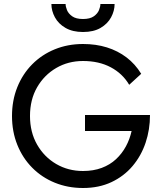

<svg xmlns="http://www.w3.org/2000/svg" viewBox="-20 -930 815 960"><path d="M405 -275H638Q629 -234 609.5 -198Q590 -162 560 -134Q530 -106 488.5 -90.5Q447 -75 395 -75Q321 -75 261 -110Q201 -145 165.5 -207Q130 -269 130 -350Q130 -432 165.5 -493.5Q201 -555 261 -590Q321 -625 395 -625Q475 -625 534 -593.5Q593 -562 626 -506L686 -561Q656 -610 612.5 -643Q569 -676 514.5 -693Q460 -710 395 -710Q319 -710 254 -683.5Q189 -657 141 -608.5Q93 -560 66.5 -494Q40 -428 40 -350Q40 -272 66.5 -206Q93 -140 141 -91.5Q189 -43 254 -16.5Q319 10 395 10Q475 10 537.5 -19.5Q600 -49 643 -100Q686 -151 708 -216.5Q730 -282 730 -355H405ZM237 -910Q237 -876 254.5 -843.5Q272 -811 307.5 -790.5Q343 -770 395 -770Q448 -770 483 -790.5Q518 -811 535.5 -843.5Q553 -876 553 -910H482Q482 -897 475 -879.5Q468 -862 449 -848.5Q430 -835 395 -835Q360 -835 341 -848.5Q322 -862 315 -879.5Q308 -897 308 -910Z"/></svg>

Font: Glinicke Jost Regular
Style: Regular
Weight: 400
Version: Version 3.710